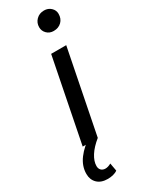

<svg xmlns="http://www.w3.org/2000/svg" viewBox="-271 -796 813 1059"><g transform="rotate(-30 135.5 -266.5)"><path d="M144 -530H240L135 0H39ZM160 -690Q160 -718 179.5 -737.5Q199 -757 229 -757Q255 -757 272.5 -740.5Q290 -724 290 -701Q290 -670 270.5 -651Q251 -632 220 -632Q194 -632 177 -649Q160 -666 160 -690ZM-19 141Q-19 91 14 47Q47 3 104 -33L135 0Q94 33 72.5 67Q51 101 51 131Q51 148 61 158Q71 168 88 168Q104 168 124 157L133 207Q123 215 106 219.5Q89 224 71 224Q28 224 4.5 201Q-19 178 -19 141Z"/></g></svg>

Font: Montserrat Alternates Medium
Style: Italic
Weight: 500
Italic angle: -11.3°
Designer: Julieta Ulanovsky
Foundry: Julieta Ulanovsky
Version: Version 7.200